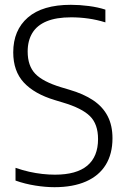

<svg xmlns="http://www.w3.org/2000/svg" viewBox="-20 -769 522 798"><path d="M206.5 9Q169 9 126.5 2.2Q84 -4.5 44.5 -18.5V-71.5Q73.5 -61.5 101.2 -55.2Q129 -49 156 -46Q183 -43 208.5 -43Q298 -43 342.8 -80.5Q387.5 -118 387.5 -191Q387.5 -253 354 -286.2Q320.5 -319.5 241 -343L208 -353Q123 -378.5 79 -426Q35 -473.5 35 -551.5Q35 -643.5 95.8 -696.2Q156.5 -749 274.5 -749Q311 -749 349.2 -744Q387.5 -739 418 -729V-676Q382.5 -687 347 -692Q311.5 -697 275.5 -697Q214 -697 174 -680.5Q134 -664 114.5 -632Q95 -600 95 -555Q95 -495.5 126.5 -462.5Q158 -429.5 233.5 -406.5L267 -396.5Q327.5 -379 367.5 -352Q407.5 -325 427.5 -286.2Q447.5 -247.5 447.5 -194.5Q447.5 -129.5 419.5 -84Q391.5 -38.5 337.5 -14.8Q283.5 9 206.5 9Z"/></svg>

Font: Encode Sans SemiCondensed Light
Style: Regular
Weight: 300
Width: 4
Designer: Multiple Designers
Foundry: Impallari Type
Version: Version 3.002